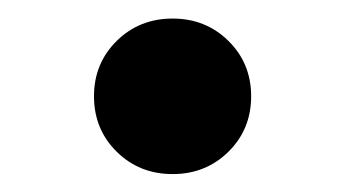

<svg xmlns="http://www.w3.org/2000/svg" viewBox="-20 -181 378 210"><path d="M168.8 9.4Q132.4 9.4 107.6 -15.1Q82.8 -39.6 82.8 -75.7Q82.8 -111.7 107.6 -136.2Q132.4 -160.7 168.8 -160.7Q205.1 -160.7 229.9 -136.2Q254.7 -111.7 254.7 -75.7Q254.7 -39.6 229.9 -15.1Q205.1 9.4 168.8 9.4Z"/></svg>

Font: Inter V
Style: 
Weight: 400
Designer: Rasmus Andersson
Foundry: rsms
Version: Version 4.000;git-a3f224843